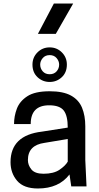

<svg xmlns="http://www.w3.org/2000/svg" viewBox="-20 -1062 565 1094"><path d="M40 0ZM196 12Q115 12 77.5 -32Q40 -76 40 -138Q40 -291 219 -312L366 -335Q366 -403 343 -432.5Q320 -462 260 -462Q155 -462 155 -355H60Q60 -400 76 -442.5Q92 -485 135.5 -513.5Q179 -542 263 -542Q340 -542 384.5 -517.5Q429 -493 447.5 -448Q466 -403 466 -343V-150L473 0H386L376 -68Q315 12 196 12ZM228 -72Q286 -72 319.5 -95Q353 -118 366 -141V-270L234 -248Q139 -235 139 -150Q139 -121 159 -96.5Q179 -72 228 -72ZM263 -595Q223 -595 194 -622Q165 -649 165 -694Q165 -735 193.5 -763.5Q222 -792 263 -792Q304 -792 332.5 -763.5Q361 -735 361 -694Q361 -649 332 -622Q303 -595 263 -595ZM263 -639Q288 -639 302.5 -655.5Q317 -672 317 -694Q317 -714 302.5 -731Q288 -748 263 -748Q238 -748 223.5 -731Q209 -714 209 -694Q209 -672 223.5 -655.5Q238 -639 263 -639ZM397 -869ZM298 -869H196L287 -1042H397Z"/></svg>

Font: Tanohe Sans Medium
Style: Regular
Weight: 500
Designer: Village Type and Design LLC
Foundry: Cooper Hewitt Smithsonian Design Museum
Version: Version 1.00;September 29, 2021;FontCreator 13.0.0.2655 64-b